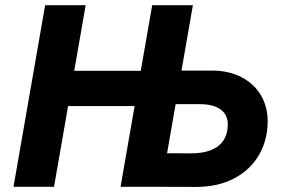

<svg xmlns="http://www.w3.org/2000/svg" viewBox="-20 -720 1087 740"><path d="M723.4 -700 601.4 0H444.6L566.6 -700ZM32 0 154 -700H310.2L188.2 0ZM186 -311.2 208.4 -447.2H572.4L550 -311.2ZM613.6 -129.4 718.2 -129Q763 -129 794.4 -142Q825.8 -155 841.9 -180.1Q858 -205.2 858 -241.2Q858 -266 845.5 -283.2Q833 -300.4 808.9 -309.5Q784.8 -318.6 750.6 -318.6H646.4L668.4 -448H796.4Q861 -448 909.7 -423.1Q958.4 -398.2 985 -353.9Q1011.6 -309.6 1011.6 -252.6Q1011.6 -180.8 978.4 -123.2Q945.2 -65.6 882.5 -32.4Q819.8 0.8 733.8 0.4L590 0Z"/></svg>

Font: Fixel Italic Variable 20240409 Display Thin
Style: Italic
Weight: 100
Italic angle: -10°
Designer: AlfaBravo + MacPaw
Foundry: Kyrylo Tkachov, Marchela Mozhyna, Serhii Makarenko, Maria Weinstein, Zakhar Kryvoshyya
Version: Version 1.211;Glyphs 3.2 (3225)